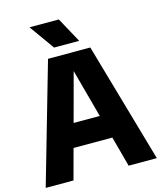

<svg xmlns="http://www.w3.org/2000/svg" viewBox="-136 -1048 961 1145"><g transform="rotate(-15 345.0 -475.0)"><path d="M2 0 214.5 -740H475.5L688 0H514L463.5 -187H224L173.5 0ZM263 -331H424.5L343.5 -630ZM267 -795.5 156.5 -950H337.5L422 -795.5Z"/></g></svg>

Font: Encode Sans Semi Condensed ExtraBold
Style: Regular
Weight: 800
Width: 4
Designer: Multiple Designers
Foundry: Impallari Type
Version: Version 3.000; ttfautohint (v1.8.3) -l 8 -r 50 -G 200 -x 14 